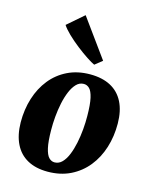

<svg xmlns="http://www.w3.org/2000/svg" viewBox="-129 -959 843 1058"><g transform="rotate(15 292.0 -430.0)"><path d="M335.5 -565Q404.5 -565 452.5 -539.5Q500.5 -514 525.8 -464Q551 -414 551.5 -342Q552 -269 531.8 -204.5Q511.5 -140 472 -91Q432.5 -42 375.5 -14Q318.5 14 245.5 14Q178 14 130.8 -12Q83.5 -38 58.8 -88.2Q34 -138.5 33 -210.5Q32.5 -284.5 52.8 -348.8Q73 -413 112 -461.5Q151 -510 207.5 -537.5Q264 -565 335.5 -565ZM315 -505Q290.5 -505 272.5 -486.2Q254.5 -467.5 241.5 -436.5Q228.5 -405.5 220.5 -367.2Q212.5 -329 209 -289Q205.5 -249 206 -213Q206.5 -148 214.8 -111.5Q223 -75 237.2 -60.2Q251.5 -45.5 269.5 -45.5Q294 -45.5 312.2 -64Q330.5 -82.5 343.2 -113.8Q356 -145 364 -183.5Q372 -222 375.5 -262.2Q379 -302.5 378.5 -339Q378 -405 369.8 -441Q361.5 -477 347.5 -491Q333.5 -505 315 -505ZM342 -622Q326 -629 296.8 -648.2Q267.5 -667.5 234.2 -693.5Q201 -719.5 173.2 -746.2Q145.5 -773 133 -793L226 -873.5L384 -655.5Z"/></g></svg>

Font: Merriweather 28pt Black
Style: Italic
Weight: 900
Italic angle: -7.8°
Version: Version 2.101